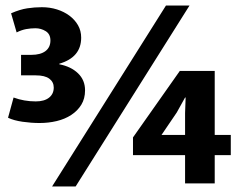

<svg xmlns="http://www.w3.org/2000/svg" viewBox="-20 -662 868 693"><path d="M168 11 579 -642H664L253 11ZM629 -406H755V-175H813V-102H755V0H648V-102H460V-166ZM618 -256 563 -175H648V-254L650 -310H648ZM20 -614Q52 -628 78.5 -632Q105 -636 131 -636Q160 -636 185.5 -628Q211 -620 230.5 -605.5Q250 -591 261.5 -571Q273 -551 273 -526Q273 -455 194 -432V-430Q236 -422 261.5 -397.5Q287 -373 287 -336Q287 -306 273.5 -284Q260 -262 237 -247Q214 -232 184.5 -225Q155 -218 123 -218Q93 -218 61.5 -222.5Q30 -227 9 -237L29 -310Q67 -296 109 -296Q140 -296 157 -309.5Q174 -323 174 -346Q174 -366 158 -378Q142 -390 109 -390H56V-464H93Q126 -464 144 -477.5Q162 -491 162 -516Q162 -539 145 -549.5Q128 -560 108 -560Q91 -560 74.5 -557Q58 -554 40 -545Z"/></svg>

Font: Mukta Vaani ExtraBold
Style: Regular
Weight: 800
Designer: Noopur Datye, Girish Dalvi, Yashodeep Gholap, Pallavi Karambelkar
Foundry: Ek Type
Version: Version 2.538;PS 1.000;hotconv 16.6.51;makeotf.lib2.5.65220;